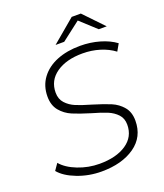

<svg xmlns="http://www.w3.org/2000/svg" viewBox="-158 -978 925 1086"><g transform="rotate(-20 304.5 -435.0)"><path d="M18 -88 45 -127Q77 -89 139.5 -64.5Q202 -40 269 -40Q370 -40 430.5 -81Q491 -122 491 -195Q491 -233 468.5 -257Q446 -281 412.5 -295Q379 -309 322 -325Q256 -345 216 -362Q176 -379 148.5 -412Q121 -445 121 -498Q121 -562 156 -609Q191 -656 252 -680.5Q313 -705 392 -705Q453 -705 508.5 -689Q564 -673 603 -644L579 -602Q542 -630 493 -645Q444 -660 390 -660Q292 -660 232 -618Q172 -576 172 -503Q172 -464 195 -439Q218 -414 251.5 -400Q285 -386 344 -369Q410 -349 449 -332.5Q488 -316 515 -284Q542 -252 542 -201Q542 -103 465 -49Q388 5 265 5Q189 5 120 -21.5Q51 -48 18 -88ZM524 -757 429 -844 316 -757H264L404 -875H459L572 -757Z"/></g></svg>

Font: Montserrat Alternates Light
Style: Italic
Weight: 300
Italic angle: -11.3°
Designer: Julieta Ulanovsky
Foundry: Julieta Ulanovsky
Version: Version 7.200